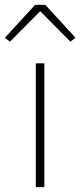

<svg xmlns="http://www.w3.org/2000/svg" viewBox="-47 -768 330 788"><path d="M100 0V-508H135V0ZM139 -748 263 -613 242 -597 118 -722 -6 -597 -27 -613 97 -748Z"/></svg>

Font: IBM Plex Sans Arabic ExtraLight
Style: Regular
Weight: 200
Designer: Mike Abbink, Paul van der Laan, Pieter van Rosmalen, Wael Morcos, Khajak Apelian
Foundry: Bold Monday
Version: Version 1.1